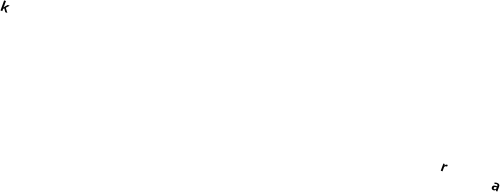

<svg xmlns="http://www.w3.org/2000/svg" viewBox="-35309 -7049 34857 13347"><g transform="rotate(20 -17880.5 -375.0)"><path d="M95 -512 138 -424C193 -449 240 -462 280 -462C337 -462 367 -430 367 -369V-336L271 -333C139 -328 42 -291 42 -161C42 -53 101 10 201 10C240 10 271 3 294 -9C317 -21 342 -42 365 -73L367 -76H379L408 0H499V-366C499 -501 416 -557 286 -557C217 -557 156 -542 95 -512ZM179 -154C179 -228 237 -249 305 -251L367 -253V-200C367 -129 319 -84 253 -84C206 -84 179 -108 179 -154Z M-3557 -454H-3572L-3591 -546H-3691V-15H-3561V-286C-3561 -380 -3505 -432 -3413 -432C-3399 -432 -3388 -431 -3376 -429L-3367 -553C-3378 -555 -3393 -556 -3409 -556C-3483 -556 -3530 -509 -3555 -458Z M-36135 -297 -36127 -429V-760H-36260V-15H-36127V-181L-36058 -239L-35907 -15H-35755L-35976 -317L-35771 -546H-35918L-36059 -383L-36122 -297ZM-36127 -421Z"/></g></svg>

Font: Passageway
Style: Light
Weight: 700
Foundry: Ascender Corporation
Version: Version 1.11